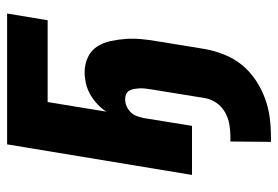

<svg xmlns="http://www.w3.org/2000/svg" viewBox="-141 -419 782 540"><g transform="rotate(-90 250.0 -149.0)"><path d="M121 222 122 108H136Q153 108 170.5 105Q188 102 204 93Q220 84 230.5 69Q241 54 244 37L269 -117Q270 -125 271 -132.5Q272 -140 271.5 -147.5Q271 -155 270 -162Q269 -169 265.5 -175.5Q262 -182 255.5 -185Q249 -188 241 -188Q231 -188 221.5 -184Q212 -180 204.5 -172.5Q197 -165 193.5 -155Q190 -145 188 -136L166 0H28L114 -520H482L463 -406H233L206 -241Q215 -255 227.5 -266.5Q240 -278 255 -286.5Q270 -295 286 -298.5Q302 -302 317 -302Q339 -302 358.5 -293Q378 -284 389 -267Q400 -250 404.5 -229Q409 -208 410.5 -186.5Q412 -165 410 -143Q408 -121 404 -98L382 37Q377 64 366.5 90.5Q356 117 338 139.5Q320 162 295.5 178.5Q271 195 244 205Q217 215 190 218.5Q163 222 136 222Z"/></g></svg>

Font: Iosevka Curly Heavy
Style: Italic
Weight: 900
Italic angle: -9°
Monospace: yes
Designer: Belleve Invis
Foundry: Belleve Invis
Version: Version 22.1.2; ttfautohint (v1.8.4)